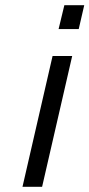

<svg xmlns="http://www.w3.org/2000/svg" viewBox="-20 -714 342 734"><path d="M226 -694H302L281 -603H204ZM181 -500H256L141 0H66Z"/></svg>

Font: Cairo
Style: Italic
Weight: 400
Italic angle: -13°
Designer: Mohamed Gaber, Accademia di Belle Arti di Urbino and others
Foundry: Kief Type Foundry, Accademia di Belle Arti di Urbino and others
Version: Version 3.011